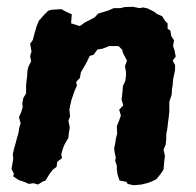

<svg xmlns="http://www.w3.org/2000/svg" viewBox="-20 -535 580 567"><path d="M111 -492 122 -503 131 -506 161 -508 180 -498 192 -493 190 -466 216 -458 231 -469 243 -475 260 -484 270 -495 287 -500 300 -504 316 -511H336L347 -514L372 -515L392 -511L403 -513L416 -510L436 -500L443 -494L459 -487L467 -474L475 -466V-450L483 -445L486 -428L494 -416L491 -399L495 -388L499 -368L490 -356L497 -343V-329L491 -299L490 -284L488 -273L487 -256L480 -234V-218V-205L478 -187L476 -172L474 -154L471 -139V-124L469 -107L463 -93L467 -75L465 -58L463 -34L454 -21L442 -6L428 1L414 6L397 10L374 12L357 8L353 2L333 -2L327 -20L325 -35V-46L320 -60L322 -70L319 -83L317 -97L320 -110L322 -125L326 -140L325 -162L331 -177L337 -194L332 -211L344 -224L339 -241L342 -266L343 -281L350 -296L352 -310V-323L349 -340L355 -356L343 -379L341 -388L330 -399H303L282 -391L268 -389L256 -373L245 -370L237 -353L228 -337L219 -322L216 -305L205 -293L207 -282L200 -266L191 -240L187 -222L185 -211L187 -191L182 -179L186 -159L183 -139L182 -128L170 -107L166 -97L161 -80L163 -68L149 -57L147 -42L137 -35L126 -21L114 -1L108 0L92 10L79 6L65 8L49 1L36 -3L19 -14L21 -22L14 -36L19 -65L18 -80L21 -94L27 -115L30 -127L34 -140L37 -158L41 -171L36 -189L42 -202L47 -218L46 -231L49 -246L57 -259V-281L58 -293L60 -309L61 -326L64 -338L72 -354L69 -369L73 -383L69 -406L77 -417L81 -433L85 -447L89 -460L95 -474Z"/></svg>

Font: Winky Rough SemiBold
Style: Italic
Weight: 600
Italic angle: -8.97852°
Designer: Simon Atzbach
Foundry: typofactur
Version: Version 1.206; ttfautohint (v1.8.4.7-5d5b)